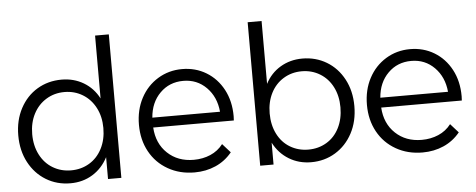

<svg xmlns="http://www.w3.org/2000/svg" viewBox="-53 -958 2726 1099"><g transform="rotate(-5 1310.0 -409.0)"><path d="M603.3 0H526.7V-125.6Q494.4 -63.3 438.3 -28.9Q382.2 5.6 311.1 5.6Q233.3 5.6 171.1 -32.2Q108.9 -70 72.8 -137.8Q36.7 -205.6 36.7 -293.3Q36.7 -380 72.8 -447.8Q108.9 -515.6 171.1 -552.8Q233.3 -590 311.1 -590Q381.1 -590 437.2 -556.7Q493.3 -523.3 524.4 -463.3V-824.4H603.3ZM525.6 -293.3Q525.6 -358.9 498.9 -410Q472.2 -461.1 425.6 -489.4Q378.9 -517.8 321.1 -517.8Q263.3 -517.8 216.7 -489.4Q170 -461.1 143.3 -410Q116.7 -358.9 116.7 -293.3Q116.7 -226.7 143.3 -175Q170 -123.3 216.7 -95.6Q263.3 -67.8 321.1 -67.8Q378.9 -67.8 425.6 -95.6Q472.2 -123.3 498.9 -175Q525.6 -226.7 525.6 -293.3Z M1273.3 -271.1H810Q815.6 -178.9 875 -122.8Q934.4 -66.7 1025.6 -66.7Q1077.8 -66.7 1121.7 -85.6Q1165.6 -104.4 1194.4 -142.2L1240 -91.1Q1201.1 -43.3 1145.6 -18.9Q1090 5.6 1024.4 5.6Q938.9 5.6 871.7 -32.8Q804.4 -71.1 767.2 -138.9Q730 -206.7 730 -293.3Q730 -378.9 765.6 -446.1Q801.1 -513.3 863.9 -551.7Q926.7 -590 1003.3 -590Q1080 -590 1141.7 -552.8Q1203.3 -515.6 1238.9 -448.9Q1274.4 -382.2 1274.4 -295.6ZM810 -327.8H1198.9Q1191.1 -413.3 1137.2 -467.8Q1083.3 -522.2 1004.4 -522.2Q924.4 -522.2 870.6 -468.3Q816.7 -414.4 810 -327.8Z M1967.8 -293.3Q1967.8 -205.6 1931.7 -137.8Q1895.6 -70 1833.3 -32.2Q1771.1 5.6 1694.4 5.6Q1623.3 5.6 1566.7 -28.9Q1510 -63.3 1477.8 -125.6V0H1401.1V-824.4H1481.1V-463.3Q1512.2 -523.3 1568.3 -556.7Q1624.4 -590 1694.4 -590Q1771.1 -590 1833.3 -552.8Q1895.6 -515.6 1931.7 -447.8Q1967.8 -380 1967.8 -293.3ZM1887.8 -293.3Q1887.8 -358.9 1861.7 -410Q1835.6 -461.1 1788.9 -489.4Q1742.2 -517.8 1684.4 -517.8Q1626.7 -517.8 1580 -489.4Q1533.3 -461.1 1507.2 -410Q1481.1 -358.9 1481.1 -293.3Q1481.1 -226.7 1507.2 -175Q1533.3 -123.3 1580 -95.6Q1626.7 -67.8 1684.4 -67.8Q1742.2 -67.8 1788.9 -95.6Q1835.6 -123.3 1861.7 -175Q1887.8 -226.7 1887.8 -293.3Z M2583.3 -271.1H2120Q2125.6 -178.9 2185 -122.8Q2244.4 -66.7 2335.6 -66.7Q2387.8 -66.7 2431.7 -85.6Q2475.6 -104.4 2504.4 -142.2L2550 -91.1Q2511.1 -43.3 2455.6 -18.9Q2400 5.6 2334.4 5.6Q2248.9 5.6 2181.7 -32.8Q2114.4 -71.1 2077.2 -138.9Q2040 -206.7 2040 -293.3Q2040 -378.9 2075.6 -446.1Q2111.1 -513.3 2173.9 -551.7Q2236.7 -590 2313.3 -590Q2390 -590 2451.7 -552.8Q2513.3 -515.6 2548.9 -448.9Q2584.4 -382.2 2584.4 -295.6ZM2120 -327.8H2508.9Q2501.1 -413.3 2447.2 -467.8Q2393.3 -522.2 2314.4 -522.2Q2234.4 -522.2 2180.6 -468.3Q2126.7 -414.4 2120 -327.8Z"/></g></svg>

Font: Paperlogy 4 Regular
Style: Regular
Weight: 400
Designer: redesigned by Lee Juim, glyphs from Gmarket Sans & Montserrat
Foundry: PT&
Version: Version 1.001